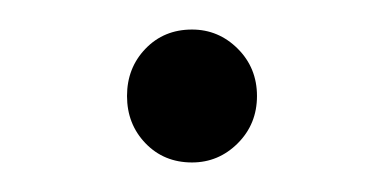

<svg xmlns="http://www.w3.org/2000/svg" viewBox="-20 -106 260 130"><path d="M110 4Q91 4 78.5 -9Q66 -22 66 -41Q66 -60 78.5 -73Q91 -86 110 -86Q128 -86 141 -73Q154 -60 154 -41Q154 -22 141 -9Q128 4 110 4Z"/></svg>

Font: Albert Sans Light
Style: Regular
Weight: 300
Designer: Andreas Rasmussen
Foundry: a.Foundry
Version: Version 1.025